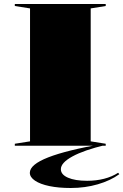

<svg xmlns="http://www.w3.org/2000/svg" viewBox="-20 -728 616 959"><path d="M508 -708V-698L433 -686V-22L508 -10V0H54V-10L130 -22V-686L54 -698V-708ZM507 -4Q399 22 341.5 53.5Q284 85 284 117Q284 144 319.5 159.5Q355 175 415 175Q460 175 499.5 165Q539 155 570 135L576 142Q532 174 468.5 192.5Q405 211 333 211Q273 211 227 201.5Q181 192 155 174.5Q129 157 129 135Q129 94 221 58Q313 22 497 -10Z"/></svg>

Font: Kalnia Expanded Medium
Style: Regular
Weight: 500
Width: 7
Designer: Frida Medrano
Foundry: Frida Medrano
Version: Version 1.105